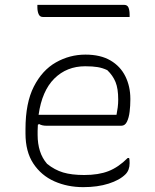

<svg xmlns="http://www.w3.org/2000/svg" viewBox="-20 -761 640 791"><path d="M332 -536Q394 -536 435 -512Q476 -488 496.5 -446.5Q517 -405 517 -354V-350Q517 -325 514 -300.5Q511 -276 503 -259.5Q495 -243 480 -243H171Q153 -243 141 -250L136 -247Q135 -235 135 -222V-205Q135 -169 144.5 -139Q154 -109 174 -86Q205 -61 240 -50.5Q275 -40 327 -40Q386 -40 427 -56Q468 -72 506 -110H512Q513 -107 513.5 -102Q514 -97 514 -89Q514 -60 497 -43Q473 -19 427.5 -4.5Q382 10 323 10Q258 10 204 -14Q150 -38 117.5 -87Q85 -136 85 -211V-229Q85 -337 119.5 -404.5Q154 -472 210.5 -504Q267 -536 332 -536ZM331 -488Q255 -488 204 -437.5Q153 -387 139 -288H460Q463 -303 465 -318.5Q467 -334 467 -351Q467 -396 456 -423Q445 -450 422 -472Q403 -481 382.5 -484.5Q362 -488 331 -488ZM134 -741H491Q505 -741 509.5 -729.5Q514 -718 514 -701V-691H157Q144 -691 139 -703Q134 -715 134 -731Z"/></svg>

Font: Recursive Mn Csl St Lt
Style: Regular
Weight: 300
Monospace: yes
Version: Version 1.079;hotconv 1.0.112;makeotfexe 2.5.65598; ttfautoh